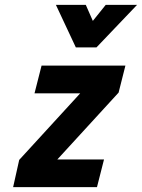

<svg xmlns="http://www.w3.org/2000/svg" viewBox="-20 -770 584 790"><path d="M377 -575H292L210 -750H333L362 -684L415 -750H544ZM122 -386 151 -500H496L468 -389L216 -114H408L379 0H34L59 -112L310 -386Z"/></svg>

Font: Titillium Web
Style: Bold Italic
Weight: 700
Italic angle: -13°
Version: Version 1.001;PS 57.000;hotconv 1.0.70;makeotf.lib2.5.55311